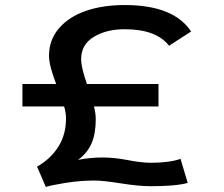

<svg xmlns="http://www.w3.org/2000/svg" viewBox="-20 -726 890 762"><path d="M162 16 127 -64.5Q180.5 -95 211.2 -143.2Q242 -191.5 242 -256Q242 -279 234.5 -303.5H69V-392.5H203Q174.5 -465.5 174.5 -505Q174.5 -567 213.5 -613Q252.5 -659 320 -682.5Q387.5 -706 475 -706Q669 -706 738.5 -601L651 -544.5Q600 -610 475 -610Q402 -610 352 -579.5Q302 -549 302 -491.5Q302 -458.5 325 -392.5H609V-303.5H353Q360 -276.5 360 -252.5Q360 -196.5 343.8 -158Q327.5 -119.5 290 -91.5Q336 -101 387.5 -101Q434 -101 487.8 -90.5Q541.5 -80 578.5 -80Q652 -80 696.5 -95.5L725 0Q678 13 578.5 13Q531 13 460.2 1.8Q389.5 -9.5 354.5 -9.5Q298 -9.5 239 0Q180 9.5 162 16Z"/></svg>

Font: League Mono Wide Medium
Style: Regular
Weight: 500
Width: 8
Designer: Tyler Finck
Foundry: The League of Moveable Type / Tyler Finck
Version: Version 2.210